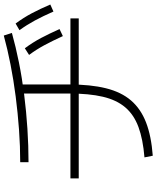

<svg xmlns="http://www.w3.org/2000/svg" viewBox="76 -884 847 1040"><g transform="rotate(-90 500.0 -364.5)"><path d="M167 -6Q265 -14 331.5 -38.5Q398 -63 438 -110Q478 -157 495.5 -231.5Q513 -306 513 -414V-688H562V-414Q562 -298 541.5 -215Q521 -132 475.5 -79Q430 -26 356.5 2.5Q283 31 176 39ZM53 -362V-407H920V-362ZM141 -679Q227 -679 317 -685.5Q407 -692 496.5 -703.5Q586 -715 670 -731.5Q754 -748 827 -768L841 -724Q766 -703 681.5 -686Q597 -669 506 -657.5Q415 -646 322.5 -640Q230 -634 141 -634ZM824 -448Q798 -505 774.5 -548.5Q751 -592 722 -631L758 -654Q790 -611 814 -565.5Q838 -520 862 -466ZM957 -499Q932 -556 908.5 -599.5Q885 -643 856 -683L892 -704Q924 -661 948 -615.5Q972 -570 995 -516Z"/></g></svg>

Font: M PLUS 2 Light
Style: Regular
Weight: 300
Designer: Coji Morishita
Foundry: UNDERFOREST DESIGN
Version: Version 1.001